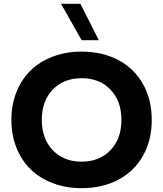

<svg xmlns="http://www.w3.org/2000/svg" viewBox="-20 -982 860 1012"><path d="M410.2 9.8Q327.6 9.8 258.8 -16.4Q189.9 -42.5 141.8 -89.1Q93.8 -135.7 66.9 -202.9Q40 -270 40 -350.1Q40 -430.2 66.9 -497.3Q93.8 -564.5 141.8 -611.1Q189.9 -657.7 258.8 -683.8Q327.6 -710 410.2 -710Q520 -710 604 -665.3Q688 -620.6 733.9 -538.8Q779.8 -457 779.8 -350.1Q779.8 -243.2 733.9 -161.4Q688 -79.6 604 -34.9Q520 9.8 410.2 9.8ZM258.1 -190.4Q315.9 -129.9 410.2 -129.9Q504.4 -129.9 562.3 -190.4Q620.1 -251 620.1 -350.1Q620.1 -449.2 562.5 -509.5Q504.9 -569.8 410.2 -569.8Q315.4 -569.8 257.8 -509.5Q200.2 -449.2 200.2 -350.1Q200.2 -251 258.1 -190.4ZM410.2 -770 301.8 -961.9H403.8L501 -770Z"/></svg>

Font: Gully
Style: Bold
Weight: 700
Designer: jaikishan Patel
Foundry: MagicType
Version: Version 1.000;Glyphs 3.2 (3242)